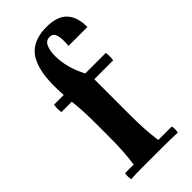

<svg xmlns="http://www.w3.org/2000/svg" viewBox="-230 -772 827 827"><g transform="rotate(-45 183.5 -359.0)"><path d="M367 -595H252Q256 -639 249 -659.5Q242 -680 222 -680Q199 -680 189.5 -658.5Q180 -637 180 -604Q180 -570 190 -533Q200 -496 219 -460L229 -415V-190Q229 -145 231.5 -107Q234 -69 239 -35H321Q325 -17 321 2Q264 0 227.5 0Q191 0 164 0Q137 0 104.5 0Q72 0 37 2Q33 -17 37 -35H89Q94 -69 96.5 -107Q99 -145 99 -190V-280Q99 -315 97.5 -347.5Q96 -380 92 -415Q79 -536 94 -602Q109 -668 147 -694Q185 -720 241 -720Q309 -720 338.5 -687Q368 -654 367 -595ZM344 -415H29Q25 -438 29 -460H344Q348 -438 344 -415Z"/></g></svg>

Font: Poltawski Nowy
Style: Bold
Weight: 700
Designer: Adam Pótawski, Mateusz Machalski, Borys Kosmynka, Ania Wieluska
Foundry: Capitalics.wtf
Version: Version 1.001;gftools[0.9.25]